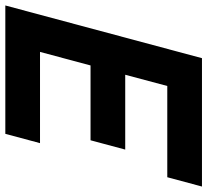

<svg xmlns="http://www.w3.org/2000/svg" viewBox="-74 -712 760 703"><g transform="rotate(90 305.5 -360.0)"><path d="M-26.5 0H443.5L477.6 -127H143.6L193.1 -312H467.1L501.2 -439H227.2L268.4 -593H602.4L636.5 -720H166.5Z"/></g></svg>

Font: Manrope
Style: ExtraBoldItalic
Weight: 800
Italic angle: -15°
Designer: Mikhail Sharanda
Foundry: Mikhail Sharanda
Version: Version 4.502;hotconv 1.0.109;makeotfexe 2.5.65596